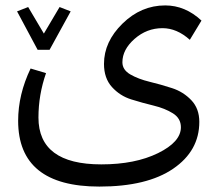

<svg xmlns="http://www.w3.org/2000/svg" viewBox="-20 -587 821 709"><path d="M432 -357Q432 -329 461.5 -312Q491 -295 532.5 -285Q574 -275 615.5 -261.5Q657 -248 686.5 -217Q716 -186 716 -137Q716 -30 619.5 36Q523 102 347 102Q47 102 47 -141Q47 -238 93 -334L150 -317Q122 -237 122 -153Q122 20 354 20Q479 20 563.5 -21.5Q648 -63 648 -117Q648 -150 618.5 -168.5Q589 -187 547.5 -197Q506 -207 464.5 -220Q423 -233 393.5 -265.5Q364 -298 364 -351Q364 -433 432.5 -500Q501 -567 590 -567Q664 -567 724 -511L681 -440Q633 -483 580 -483Q522 -483 477 -443.5Q432 -404 432 -357ZM163 -403H119L43 -545L84 -561L142 -463L200 -561L241 -545Z"/></svg>

Font: FiraGO Book
Style: Regular
Weight: 350
Designer: bBox Type
Foundry: bBox Type GmbH
Version: Version 1.001;PS 001.001;hotconv 1.0.88;makeotf.lib2.5.64775